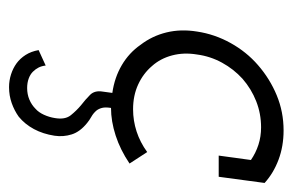

<svg xmlns="http://www.w3.org/2000/svg" viewBox="-134 -290 662 435"><g transform="rotate(90 197.5 -73.0)"><path d="M325 -75Q303 -59 278.5 -51Q254 -43 228 -43Q197 -43 172 -54.5Q147 -66 130 -86Q113 -105 106 -131.5Q99 -158 104 -188Q108 -218 122.5 -244.5Q137 -271 159 -291Q182 -311 210 -322Q238 -333 269 -333Q290 -333 308.5 -327Q327 -321 343 -310L333 -237H381L395 -341Q373 -361 342.5 -372.5Q312 -384 276 -384Q234 -384 196.5 -368.5Q159 -353 128 -326Q98 -300 78 -264Q58 -228 52 -188Q46 -151 54 -118.5Q62 -86 82 -60Q100 -34 128 -17.5Q156 -1 191 4L188 26Q185 44 195.5 54.5Q206 65 219 75Q231 85 241.5 98Q252 111 248 134Q246 147 240.5 159Q235 171 227 178Q218 187 206 192Q194 197 180 197Q168 197 158.5 193.5Q149 190 143 184Q137 178 133.5 171Q130 164 129 155L94 171Q97 188 105 200.5Q113 213 124 221Q135 229 149 233.5Q163 238 178 238Q197 238 214 232Q231 226 245 216Q262 202 273 181.5Q284 161 288 135Q291 115 285 96Q279 77 259 61Q253 56 245 51.5Q237 47 231 40Q227 35 225 27.5Q223 20 225 7Q255 7 287.5 -3.5Q320 -14 351 -35Z"/></g></svg>

Font: Josefin Slab Thin Medium
Style: Italic
Weight: 500
Italic angle: -12°
Version: Version 2.000